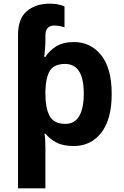

<svg xmlns="http://www.w3.org/2000/svg" viewBox="-20 -785 673 1045"><path d="M252.9 -765.1Q280.3 -765.1 299.8 -759.8Q319.8 -755.9 331.1 -750V-636.2Q324.2 -638.7 308.1 -642.6Q293.9 -646 275.9 -646Q227.1 -646 227.1 -590.8V-562Q227.1 -540.5 225.1 -521Q224.1 -512.7 222.9 -497.3Q221.7 -481.9 221.2 -475.1H227.1Q248 -509.3 286.1 -532.7Q324.2 -556.2 381.8 -556.2Q473.6 -556.2 530.8 -484.4Q587.9 -413.6 587.9 -273.9Q587.9 -135.3 531.2 -62.5Q474.1 9.8 381.8 9.8Q322.3 9.8 286.1 -9.8Q249.5 -29.3 228 -57.1H222.2Q225.6 -36.1 226.1 -18.6Q227.1 7.8 227.1 22V240.2H78.1V-592.8Q78.1 -685.1 126.5 -724.6Q174.3 -765.1 252.9 -765.1ZM334 -437Q276.4 -437 252.4 -401.4Q229.5 -365.2 227.1 -291V-274.9Q227.1 -195.8 250.5 -153.3Q273.9 -110.8 335.9 -110.8Q386.7 -110.8 411.1 -153.3Q436 -195.8 436 -275.9Q436 -437 334 -437Z"/></svg>

Font: Droid Sans Thai
Style: Bold
Weight: 700
Designer: Steve Matteson
Foundry: Ascender Corporation
Version: Version 1.00